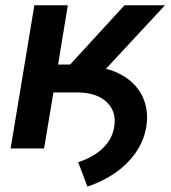

<svg xmlns="http://www.w3.org/2000/svg" viewBox="-20 -559 644 723"><path d="M123 -210.9 139.2 -310.1H292.5Q356 -310.1 403.6 -292.5Q451.2 -274.9 482.4 -243.7Q513.7 -212.4 526.1 -170.9Q538.6 -129.4 530.8 -81.5Q522 -28.8 491.5 15.1Q460.9 59.1 414.1 91.8Q367.2 124.5 309.1 143.6L274.4 51.8Q311 40 339.8 21Q368.7 2 387 -23.9Q405.3 -49.8 410.2 -82Q419.4 -139.2 381.3 -175Q343.3 -210.9 270.5 -210.9ZM20 0 109.4 -539.1H235.4L198.7 -315.9H244.1L448.7 -539.1H601.1L296.4 -210.9H181.2L146 0Z"/></svg>

Font: Inter 18pt SemiBold
Style: Italic
Weight: 600
Italic angle: -9.3988°
Designer: Rasmus Andersson
Foundry: rsms
Version: Version 4.001;git-66647c0bb